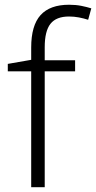

<svg xmlns="http://www.w3.org/2000/svg" viewBox="-20 -785 403 805"><path d="M167.5 -532.2H294.9V-485.8H167.5V0H110.8V-485.8H12.7V-517.1L110.8 -534.2V-585.9Q110.8 -678.2 150.1 -721.7Q189.5 -765.1 269.5 -765.1Q297.9 -765.1 320.8 -760.5Q343.8 -755.9 362.8 -750L349.6 -702.1Q331.5 -708 311 -711.9Q290.5 -715.8 269.5 -715.8Q215.8 -715.8 191.7 -685.3Q167.5 -654.8 167.5 -586.9Z"/></svg>

Font: Nokora Light
Style: Regular
Weight: 300
Designer: Danh Hong
Version: Version 8.000; ttfautohint (v1.8.3)